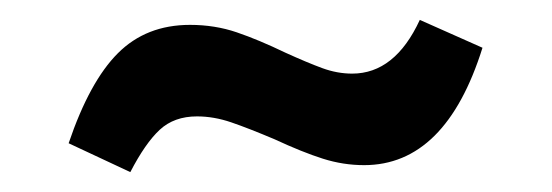

<svg xmlns="http://www.w3.org/2000/svg" viewBox="-20 -399 555 193"><path d="M334 -325Q319 -325 304 -330.5Q289 -336 267 -346Q240 -359 218 -366.5Q196 -374 171 -374Q127 -374 98.5 -345.5Q70 -317 49 -255L111 -226Q126 -255 140.5 -268.5Q155 -282 178 -282Q195 -282 212.5 -276Q230 -270 256 -259Q284 -246 304.5 -239.5Q325 -233 346 -233Q428 -233 465 -351L402 -379Q377 -325 334 -325Z"/></svg>

Font: Geom Medium
Style: Bold
Weight: 500
Version: Version 1.102